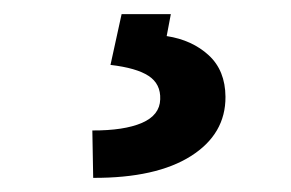

<svg xmlns="http://www.w3.org/2000/svg" viewBox="-20 -23 414 273"><path d="M152.9 -2.9H222.9L217 28.3Q253.3 33.9 276.8 55.6Q300.3 77.2 300.6 114.6Q300.9 167.6 251.5 198.9Q202.1 230.2 112.5 229.9L111.3 162.5Q156.2 162.7 181.7 151.8Q207.2 140.8 207.8 118.2Q208.7 96.4 191.4 85Q174.1 73.6 137.1 69.3Z"/></svg>

Font: Inter V
Style: 
Weight: 400
Designer: Rasmus Andersson
Foundry: rsms
Version: Version 4.000;git-a3f224843